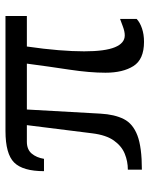

<svg xmlns="http://www.w3.org/2000/svg" viewBox="58 -598 546 701"><g transform="rotate(-90 330.5 -247.0)"><path d="M528.8 6.3Q464.8 6.3 440.4 -32.2Q416 -70.8 416 -134.3Q416 -191.9 427.2 -266.1Q438.5 -340.3 449.2 -421.4H281.7L266.6 -152.8Q263.7 -101.1 246.8 -67.6Q230 -34.2 187 -17.8Q144 -1.5 62 -1.5V-52.7Q92.3 -52.7 120.1 -64Q147.9 -75.2 168.2 -103.5Q188.5 -131.8 194.8 -183.1L224.6 -421.4H164.1Q135.7 -421.4 120.8 -403.8Q106 -386.2 101.6 -358.9H56.6Q56.6 -436 88.1 -467.8Q119.6 -499.5 203.6 -499.5H623V-421.4H511.7Q502.4 -357.4 498.3 -305.7Q494.1 -253.9 494.1 -212.4Q494.1 -136.2 509 -100.1Q523.9 -64 552.2 -64Q566.4 -64 584.5 -70.8Q602.5 -77.6 612.3 -81.1V-20.5Q600.1 -8.8 578.1 -1.2Q556.2 6.3 528.8 6.3Z"/></g></svg>

Font: Pontano Sans Medium
Style: Regular
Weight: 500
Designer: Vernon Adams
Foundry: Vernon Adams
Version: Version 2.001